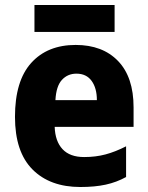

<svg xmlns="http://www.w3.org/2000/svg" viewBox="-20 -739 593 769"><path d="M283 -559Q391 -559 453 -494.5Q515 -430 515 -309V-231H199Q201 -173 230.5 -141.5Q260 -110 317 -110Q363 -110 402.5 -120.5Q442 -131 485 -153V-30Q447 -9 403.5 0.5Q360 10 302 10Q180 10 110 -60.5Q40 -131 40 -271Q40 -415 105 -487Q170 -559 283 -559ZM286 -444Q251 -444 228 -419Q205 -394 202 -338H368Q368 -386 347 -415Q326 -444 286 -444ZM439 -719V-611H118V-719Z"/></svg>

Font: Noto Sans Kannada SemiCondensed ExtraBold
Style: Regular
Weight: 800
Width: 4
Designer: Jelle Bosma - Monotype Design Team
Foundry: Monotype Imaging Inc.
Version: Version 2.005; ttfautohint (v1.8.4.7-5d5b)